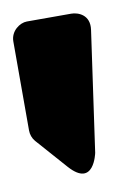

<svg xmlns="http://www.w3.org/2000/svg" viewBox="-54 -824 279 423"><g transform="rotate(-10 85.0 -612.0)"><path d="M171 -745C176 -779 149 -788 134 -788H35C19 -788 -2 -773 -2 -750V-551C-2 -542 1 -533 7 -526L68 -457C118 -401 133 -477 133 -477Z"/></g></svg>

Font: Asimov Print
Style: E
Weight: 500
Designer: Google
Version: Version 2.000980; 2014